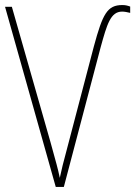

<svg xmlns="http://www.w3.org/2000/svg" viewBox="-20 -741 536 761"><path d="M464 -695C473 -695 484 -693 496 -690V-715C485 -719 477 -721 465 -721C405 -721 387 -686 352 -557L246 -153C230 -95 225 -72 217 -36C208 -79 204 -90 180 -178L27 -714H0L201 0H233L379 -554C404 -644 418 -695 464 -695Z"/></svg>

Font: Noto Sans Condensed Thin
Style: Regular
Weight: 100
Width: 3
Designer: Monotype Design Team
Foundry: Monotype Imaging Inc.
Version: Version 2.013